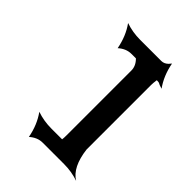

<svg xmlns="http://www.w3.org/2000/svg" viewBox="-150 -439 572 572"><g transform="rotate(45 136.5 -153.0)"><path d="M111 -364H200Q212 -364 222 -374Q223 -376 228 -381Q236 -338 259 -306Q259 -306 247 -310Q247 -310 241 -313Q238 -314 231 -314Q229 -300 229 -292V-20Q237 46 273 68Q244 58 212 58H122Q100 58 81 75Q73 32 50 0Q79 10 111 10H156Q157 4 157 -8V-281Q157 -300 141 -316H122Q100 -316 81 -299Q73 -342 50 -374Q79 -364 111 -364Z"/></g></svg>

Font: RIT Indira
Style: Bold
Weight: 700
Designer: Sudheer S
Version: 0.9